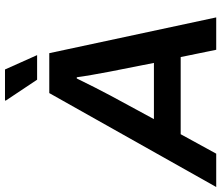

<svg xmlns="http://www.w3.org/2000/svg" viewBox="-120 -828 908 789"><g transform="rotate(-90 334.5 -434.0)"><path d="M401 -736H502L443 -868H316L315 -865ZM-40 0H97L177 -146H494L524 0H657L510 -686H346ZM239 -256 336 -435C353 -466 386 -532 406 -573H411C415 -542 425 -485 434 -438L470 -256Z"/></g></svg>

Font: Archivo SemiBold
Style: Italic
Weight: 600
Italic angle: -10°
Designer: Hector Gatti
Foundry: Omnibus-Type
Version: Version 2.001